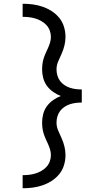

<svg xmlns="http://www.w3.org/2000/svg" viewBox="-20 -853 540 1026"><path d="M101 153V83Q119 83 136 81Q153 79 169.5 74Q186 69 201.5 60Q217 51 228.5 38.5Q240 26 246 9.5Q252 -7 252 -24Q252 -40 247.5 -54.5Q243 -69 237 -82.5Q231 -96 224.5 -110Q218 -124 213.5 -138.5Q209 -153 207 -168Q205 -183 205 -198Q205 -221 211 -244Q217 -267 231 -286Q245 -305 264.5 -318.5Q284 -332 305 -340Q284 -348 264.5 -361.5Q245 -375 231 -394Q217 -413 211 -436Q205 -459 205 -482Q205 -497 207 -512Q209 -527 213.5 -541.5Q218 -556 224.5 -570Q231 -584 237 -597.5Q243 -611 247.5 -625.5Q252 -640 252 -656Q252 -673 246 -689.5Q240 -706 228.5 -718.5Q217 -731 201.5 -740Q186 -749 169.5 -754Q153 -759 136 -761Q119 -763 101 -763V-833Q128 -833 155 -829.5Q182 -826 208 -817Q234 -808 257 -793Q280 -778 297 -757Q314 -736 322 -709.5Q330 -683 330 -656Q330 -633 324.5 -610.5Q319 -588 310 -567.5Q301 -547 291.5 -526Q282 -505 282 -482Q282 -466 286.5 -450Q291 -434 300.5 -421Q310 -408 324 -398.5Q338 -389 353.5 -384Q369 -379 385 -377Q401 -375 417 -375V-305Q401 -305 385 -303Q369 -301 353.5 -296Q338 -291 324 -281.5Q310 -272 300.5 -259Q291 -246 286.5 -230Q282 -214 282 -198Q282 -175 291.5 -154Q301 -133 310 -112.5Q319 -92 324.5 -69.5Q330 -47 330 -24Q330 3 322 29.5Q314 56 297 77Q280 98 257 113Q234 128 208 137Q182 146 155 149.5Q128 153 101 153Z"/></svg>

Font: Iosevka Term
Style: Regular
Weight: 400
Monospace: yes
Designer: Belleve Invis
Foundry: Belleve Invis
Version: Version 30.0.1